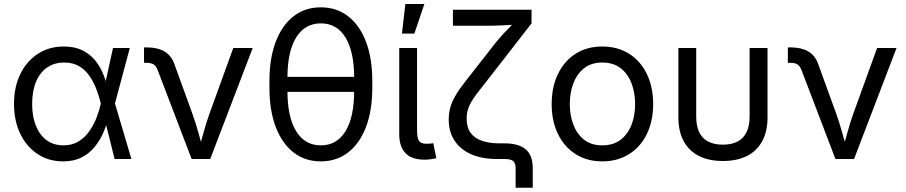

<svg xmlns="http://www.w3.org/2000/svg" viewBox="-20 -775 4415 936"><path d="M287.6 11.7Q217.3 11.7 163.1 -24.2Q108.9 -60.1 78.6 -123.3Q48.3 -186.5 48.3 -268.1Q48.3 -351.1 79.1 -414.1Q109.9 -477.1 164.8 -512.7Q219.7 -548.3 291 -548.3Q343.3 -548.3 380.4 -530.3Q417.5 -512.2 442.1 -482.7Q466.8 -453.1 481.7 -417.5Q496.6 -381.8 503.9 -347.7H535.2L540 -272L620.6 0H538.6L471.2 -272Q463.9 -301.8 451.4 -335.9Q439 -370.1 418.9 -400.9Q398.9 -431.6 367.9 -450.9Q336.9 -470.2 293 -470.2Q245.1 -470.2 209.7 -445.8Q174.3 -421.4 155.5 -376Q136.7 -330.6 136.7 -267.6Q136.7 -206.5 155.3 -161.1Q173.8 -115.7 208 -91.1Q242.2 -66.4 289.1 -66.4Q332.5 -66.4 364 -86.2Q395.5 -106 417 -137.5Q438.5 -168.9 451.7 -203.9Q464.8 -238.8 471.2 -269L530.8 -541H612.8L540 -269L535.2 -195.8H507.8Q498.5 -161.6 482.4 -125.5Q466.3 -89.4 440.9 -58.1Q415.5 -26.9 377.9 -7.6Q340.3 11.7 287.6 11.7Z M914.1 0 749.5 -431.2Q741.7 -452.6 729.2 -460.7Q716.8 -468.8 694.3 -468.8H682.1V-543.9H696.8Q747.6 -543.9 781 -524.7Q814.5 -505.4 829.6 -463.9L917.5 -221.7Q935.1 -172.9 948 -125.2Q960.9 -77.6 975.1 -32.7H944.8Q958.5 -77.6 971.4 -125.5Q984.4 -173.3 1001.5 -221.7L1117.2 -541H1211.9L1004.9 0Z M1543.9 11.7Q1466.8 11.7 1410.6 -32.2Q1354.5 -76.2 1324 -156.5Q1293.5 -236.8 1293.5 -347.2V-380.4Q1293.5 -490.7 1324 -571Q1354.5 -651.4 1410.6 -695.3Q1466.8 -739.3 1543.9 -739.3Q1621.1 -739.3 1677.5 -695.3Q1733.9 -651.4 1764.4 -571Q1794.9 -490.7 1794.9 -380.4V-347.2Q1794.9 -236.8 1764.4 -156.5Q1733.9 -76.2 1677.5 -32.2Q1621.1 11.7 1543.9 11.7ZM1543.9 -66.4Q1622.1 -66.4 1664.3 -135.3Q1706.5 -204.1 1706.5 -331.5V-396Q1706.5 -523.4 1664.3 -592.3Q1622.1 -661.1 1543.9 -661.1Q1466.3 -661.1 1423.8 -592.3Q1381.3 -523.4 1381.3 -396V-331.5Q1381.3 -204.1 1423.8 -135.3Q1466.3 -66.4 1543.9 -66.4ZM1357.4 -327.1V-400.4H1733.4V-327.1Z M2050.3 3.4Q1986.8 3.4 1956.5 -28.6Q1926.3 -60.5 1926.3 -120.1V-541H2013.2V-140.1Q2013.2 -103 2022.5 -88.6Q2031.7 -74.2 2059.6 -74.2Q2072.3 -74.2 2079.3 -75Q2086.4 -75.7 2092.3 -77.1L2106.9 -3.4Q2096.2 -1 2081.1 1.2Q2065.9 3.4 2050.3 3.4ZM1939.5 -611.3 1956.1 -755.4H2048.8L2000 -611.3Z M2493.7 140.1V46.4Q2493.7 28.8 2488.3 18.6Q2482.9 8.3 2470.5 4.2Q2458 0 2437 0H2400.4Q2328.6 0 2276.4 -23.2Q2224.1 -46.4 2195.8 -89.6Q2167.5 -132.8 2167.5 -192.4Q2167.5 -241.7 2186.5 -282.2Q2205.6 -322.8 2241.5 -368.7Q2277.3 -414.6 2327.6 -479L2391.1 -560.1Q2415 -590.3 2436.3 -613Q2457.5 -635.7 2476.1 -653.8Q2494.6 -671.9 2509.8 -686L2509.3 -656.2Q2491.7 -654.8 2471.2 -653.6Q2450.7 -652.3 2429.2 -651.4Q2407.7 -650.4 2386.7 -649.9Q2365.7 -649.4 2347.2 -649.4H2188V-727.5H2571.3V-661.1L2390.1 -427.7Q2344.2 -368.7 2314.2 -330.8Q2284.2 -293 2269.5 -262.9Q2254.9 -232.9 2254.9 -196.8Q2254.9 -153.8 2274.4 -127.2Q2293.9 -100.6 2329.8 -88.4Q2365.7 -76.2 2413.6 -76.2H2438.5Q2508.3 -76.2 2542.7 -47.1Q2577.1 -18.1 2577.1 44.4V140.1Z M2916 11.7Q2842.3 11.7 2786.9 -23.2Q2731.4 -58.1 2700.4 -121.1Q2669.4 -184.1 2669.4 -267.6Q2669.4 -351.6 2700.4 -415Q2731.4 -478.5 2786.9 -513.4Q2842.3 -548.3 2916 -548.3Q2990.2 -548.3 3046.1 -513.4Q3102.1 -478.5 3133.1 -415Q3164.1 -351.6 3164.1 -267.6Q3164.1 -184.1 3133.1 -121.1Q3102.1 -58.1 3046.1 -23.2Q2990.2 11.7 2916 11.7ZM2916 -66.4Q2970.2 -66.4 3005.9 -94Q3041.5 -121.6 3058.8 -167.2Q3076.2 -212.9 3076.2 -267.6Q3076.2 -322.3 3058.8 -368.4Q3041.5 -414.6 3005.9 -442.4Q2970.2 -470.2 2916 -470.2Q2862.8 -470.2 2827.6 -442.4Q2792.5 -414.6 2775.1 -368.7Q2757.8 -322.8 2757.8 -267.6Q2757.8 -212.9 2775.1 -167.2Q2792.5 -121.6 2827.4 -94Q2862.3 -66.4 2916 -66.4Z M3503.9 9.8Q3435.1 9.8 3386.5 -15.1Q3337.9 -40 3312.5 -87.6Q3287.1 -135.3 3287.1 -202.6V-541H3374V-207Q3374 -161.6 3388.4 -131.1Q3402.8 -100.6 3431.9 -85.2Q3460.9 -69.8 3503.9 -69.8Q3547.4 -69.8 3576.2 -85.2Q3605 -100.6 3619.6 -131.1Q3634.3 -161.6 3634.3 -207V-541H3721.7V-202.6Q3721.7 -135.3 3696.3 -87.6Q3670.9 -40 3622.3 -15.1Q3573.7 9.8 3503.9 9.8Z M4052.7 0 3888.2 -431.2Q3880.4 -452.6 3867.9 -460.7Q3855.5 -468.8 3833 -468.8H3820.8V-543.9H3835.4Q3886.2 -543.9 3919.7 -524.7Q3953.1 -505.4 3968.3 -463.9L4056.2 -221.7Q4073.7 -172.9 4086.7 -125.2Q4099.6 -77.6 4113.8 -32.7H4083.5Q4097.2 -77.6 4110.1 -125.5Q4123 -173.3 4140.1 -221.7L4255.9 -541H4350.6L4143.6 0Z"/></svg>

Font: Inter 17pt
Style: Regular
Weight: 400
Version: Version 4.001;git-66647c0bb